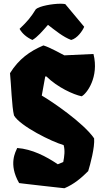

<svg xmlns="http://www.w3.org/2000/svg" viewBox="-20 -1000 553 1030"><path d="M82.5 -18.1C77.6 -17.6 330.6 10.7 325.7 9.8C377 -11.7 416 -44.9 453.1 -82C463.9 -116.2 489.3 -210.4 484.9 -257.8C428.2 -340.8 256.8 -457 204.1 -487.3L222.7 -589.8H229C288.6 -531.2 373.5 -492.7 418 -483.4C444.8 -496.6 512.7 -586.4 481.4 -710.4L325.2 -703.1C305.2 -712.9 248.5 -745.6 212.9 -756.3C139.6 -725.1 80.6 -683.1 33.7 -607.4C39.6 -551.3 43.5 -424.8 55.2 -380.4C87.9 -323.7 259.3 -238.8 321.3 -221.7C329.6 -193.4 325.2 -160.2 319.3 -130.9L290 -118.7C227.1 -161.6 151.4 -200.2 72.3 -206.1C64.5 -187 23.4 -120.6 82.5 -18.1ZM153.8 -785.6C180.7 -800.8 208 -833 237.3 -866.7C276.9 -836.4 318.4 -801.8 361.8 -785.6C394.5 -793.9 422.9 -834.5 431.6 -856.4L330.1 -978C322.8 -979.5 313.5 -980 304.2 -980C260.7 -980 190.9 -967.3 172.4 -950.7C144.5 -905.8 126 -884.3 85 -845.2C98.1 -821.3 122.1 -799.8 153.8 -785.6Z"/></svg>

Font: Fruktur
Style: Regular
Weight: 400
Designer: Viktoriya Grabowska
Foundry: Viktoriya Grabowska
Version: Version 1.002